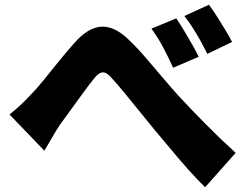

<svg xmlns="http://www.w3.org/2000/svg" viewBox="-20 -774 1040 805"><path d="M20 -294Q45 -314 66 -333.5Q87 -353 111 -379Q133 -401 162.5 -437.5Q192 -474 225.5 -515.5Q259 -557 291 -593Q348 -658 403 -662Q458 -666 516 -611Q553 -576 590.5 -532.5Q628 -489 663 -447.5Q698 -406 726 -375Q776 -321 835.5 -260.5Q895 -200 968 -133L840 11Q806 -22 769 -63.5Q732 -105 697 -147.5Q662 -190 631 -226Q601 -263 568 -303.5Q535 -344 504 -382Q473 -420 449 -446Q427 -472 410 -470.5Q393 -469 373 -443Q355 -421 329.5 -386Q304 -351 278 -315Q252 -279 232 -252Q214 -225 197 -195Q180 -165 166 -142ZM719 -697Q734 -675 751.5 -646Q769 -617 785.5 -588Q802 -559 813 -536L706 -490Q682 -542 663 -577.5Q644 -613 615 -654ZM856 -754Q872 -733 890 -704.5Q908 -676 925 -648Q942 -620 953 -598L849 -548Q832 -583 817.5 -608.5Q803 -634 788 -657.5Q773 -681 753 -707Z"/></svg>

Font: Source Han Sans CN Heavy
Style: Regular
Weight: 900
Designer: Ryoko NISHIZUKA 西塚涼子 (kana, bopomofo & ideographs); Paul D. Hunt (Latin, Greek & Cyrillic); Sandoll Communications 산돌커뮤니
Foundry: Adobe
Version: Version 2.000;hotconv 1.0.107;makeotfexe 2.5.65593